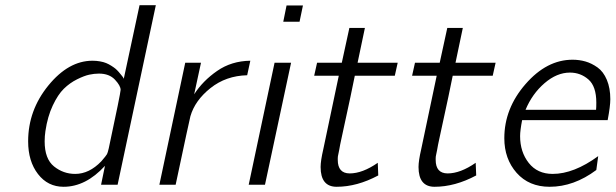

<svg xmlns="http://www.w3.org/2000/svg" viewBox="-20 -715 2382 743"><path d="M88.9 -168Q88.9 -288.1 167 -384Q245.1 -480 337.9 -480Q353 -480 366.9 -477.5Q380.9 -475.1 390.9 -470.9Q400.9 -466.8 410.9 -460.4Q420.9 -454.1 427 -449Q433.1 -443.8 439.5 -436.5Q445.8 -429.2 449 -425Q452.1 -420.9 456.1 -416L459 -410.2L520 -694.8H583L435.1 0H371.1L386.2 -73.2Q312 7.8 226.1 7.8Q165 7.8 127 -41.5Q88.9 -90.8 88.9 -168ZM152.8 -168Q152.8 -100.1 189 -71Q225.1 -42 271 -42Q325.2 -42 372.1 -90.8Q391.1 -112.8 394 -118.4Q397 -124 400.9 -141.1Q446.8 -356 446.8 -367.2Q446.8 -383.3 424.8 -406.7Q402.8 -430.2 362.8 -430.2Q344.7 -430.2 325.4 -426Q306.2 -421.9 278.1 -408Q250 -394 227.1 -371.6Q204.1 -349.1 184.1 -306.6Q164.1 -264.2 155.8 -208Q152.8 -188 152.8 -168Z M596.7 0 696.8 -472.2H757.8L731.4 -350.1Q764.6 -401.9 820.1 -440.4Q875.5 -479 948.7 -480L936.5 -423.8Q854.5 -421.9 794.4 -374Q734.4 -326.2 716.8 -265.1Q713.9 -255.4 659.7 0Z M942.4 0 1042.5 -472.2H1106.4L1005.4 0ZM1076.2 -630.9 1088.9 -693.8H1152.3L1139.2 -630.9Z M1195.8 -421.9 1207 -472.2H1302.7L1332 -606.9H1392.1L1363.8 -472.2H1519L1507.8 -421.9H1353Q1344.2 -379.9 1336.2 -340.3Q1328.1 -300.8 1322 -274.4Q1315.9 -248 1311 -223.6Q1306.2 -199.2 1302.5 -184.1Q1298.8 -168.9 1296.4 -155.5Q1293.9 -142.1 1292.5 -134Q1291 -126 1289.6 -119.9Q1288.1 -113.8 1287.6 -109.9Q1287.1 -106 1287.1 -103Q1287.1 -100.1 1287.1 -96.2Q1287.1 -44.4 1333 -43.9Q1382.8 -43.9 1441.9 -85L1443.8 -36.1Q1361.8 7.8 1282.7 7.8Q1220.7 7.8 1220.7 -68.8Q1220.7 -92.8 1231 -137.2L1291 -421.9Z M1574.7 -421.9 1585.9 -472.2H1681.6L1710.9 -606.9H1771L1742.7 -472.2H1897.9L1886.7 -421.9H1731.9Q1723.1 -379.9 1715.1 -340.3Q1707 -300.8 1700.9 -274.4Q1694.8 -248 1689.9 -223.6Q1685.1 -199.2 1681.4 -184.1Q1677.7 -168.9 1675.3 -155.5Q1672.9 -142.1 1671.4 -134Q1669.9 -126 1668.5 -119.9Q1667 -113.8 1666.5 -109.9Q1666 -106 1666 -103Q1666 -100.1 1666 -96.2Q1666 -44.4 1711.9 -43.9Q1761.7 -43.9 1820.8 -85L1822.8 -36.1Q1740.7 7.8 1661.6 7.8Q1599.6 7.8 1599.6 -68.8Q1599.6 -92.8 1609.9 -137.2L1669.9 -421.9Z M1931.6 -180.2Q1931.6 -295.4 2013.7 -389.6Q2095.7 -483.9 2195.8 -483.9Q2221.7 -483.9 2245.6 -477.1Q2269.5 -470.2 2292.2 -454.1Q2314.9 -438 2328.4 -406Q2341.8 -374 2341.8 -331.1Q2341.8 -304.2 2331.5 -250H2000.5Q1992.7 -210 1992.7 -188Q1992.7 -127 2026.1 -84.5Q2059.6 -42 2118.7 -42Q2200.7 -42 2294.9 -110.8L2287.6 -57.1Q2200.7 7.8 2106.9 7.8Q2026.9 7.8 1979.2 -46.1Q1931.6 -100.1 1931.6 -180.2ZM2013.7 -290H2286.6Q2287.6 -298.8 2287.6 -317.9Q2287.6 -380.9 2257.1 -407.5Q2226.6 -434.1 2185.5 -434.1Q2134.8 -434.1 2087.2 -393.1Q2039.6 -352.1 2013.7 -290Z"/></svg>

Font: CMU Bright
Style: Oblique
Weight: 500
Italic angle: -12°
Version: Version 0.7.0